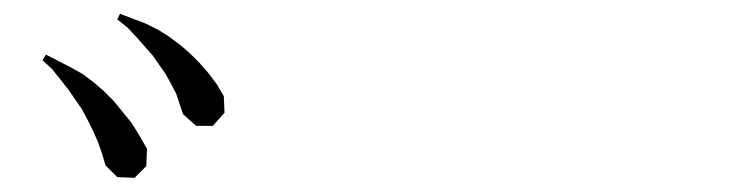

<svg xmlns="http://www.w3.org/2000/svg" viewBox="-20 -875 1040 271"><path d="M118.2 -674.8 111.3 -690.4 103.5 -706.1 95.7 -720.7 76.2 -749 53.7 -777.3 40 -790 44.9 -797.9 79.1 -780.3 96.7 -770.5 112.3 -758.8 127 -746.1 140.6 -732.4 153.3 -716.8 166 -701.2 176.8 -683.6 187.5 -665 186.5 -640.6 169.9 -624 145.5 -625 128.9 -641.6 124 -658.2ZM228.5 -743.2 213.9 -770.5 195.3 -796.9 172.9 -822.3 160.2 -835.9 145.5 -847.7 149.4 -855.5 185.5 -841.8 203.1 -833 218.8 -823.2 234.4 -811.5 248 -799.8 261.7 -786.1 274.4 -771.5 286.1 -755.9 295.9 -739.3 296.9 -715.8 280.3 -697.3H256.8L238.3 -713.9L233.4 -728.5Z"/></svg>

Font: Kurinto Seri
Style: Regular
Weight: 400
Designer: Kurinto was developed by Clint Goss from a range of fonts that are compatible with the SIL Open Font License Version 1.1
Foundry: Clinton F. Goss
Version: Version 2.196; July 25, 2020